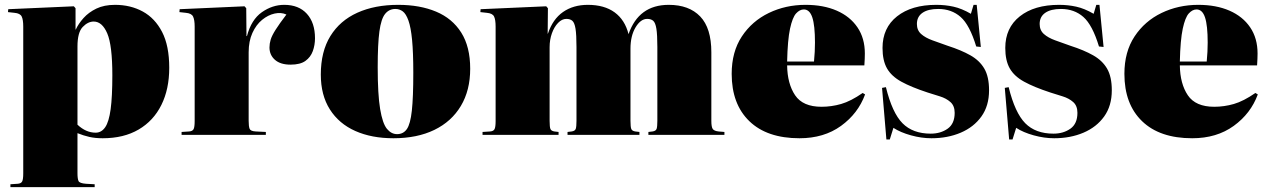

<svg xmlns="http://www.w3.org/2000/svg" viewBox="-20 -557 5237 793"><path d="M23 216V204L53 202Q67 201 71.5 192.5Q76 184 76 159V-447Q76 -476 69.5 -489Q63 -502 40 -504L13 -507L14 -519L285 -531L292 -523V-435H293Q304 -459 325 -482.5Q346 -506 378 -521.5Q410 -537 455 -537Q519 -537 569.5 -509.5Q620 -482 649.5 -425Q679 -368 679 -277Q679 -189 646.5 -123.5Q614 -58 552.5 -22Q491 14 404 14Q373 14 349 8.5Q325 3 300 -7V158Q300 182 304.5 191Q309 200 335 202L371 204V216ZM375 -9Q399 -9 414.5 -31.5Q430 -54 437 -106Q444 -158 444 -246Q444 -370 423 -419Q402 -468 367 -468Q343 -468 321.5 -445.5Q300 -423 300 -365V-42Q335 -9 375 -9Z M730 0V-12L761 -14Q775 -15 779.5 -23.5Q784 -32 784 -57V-447Q784 -475 777.5 -488.5Q771 -502 748 -504L721 -507L722 -519L990 -531L997 -523L998 -408H1000Q1018 -476 1061.5 -506.5Q1105 -537 1154 -537Q1214 -537 1247.5 -500Q1281 -463 1281 -399Q1281 -371 1272 -346Q1263 -321 1241.5 -305.5Q1220 -290 1180 -290Q1138 -290 1115.5 -310Q1093 -330 1093 -361Q1093 -377 1098 -393.5Q1103 -410 1118.5 -434.5Q1134 -459 1163 -497Q1141 -507 1114 -501Q1087 -495 1062.5 -475Q1038 -455 1022.5 -421Q1007 -387 1007 -341V-58Q1007 -35 1011 -25Q1015 -15 1037 -14L1078 -12V0Z M1605 14Q1515 14 1447.5 -16Q1380 -46 1342.5 -105Q1305 -164 1305 -249Q1305 -344 1344.5 -408Q1384 -472 1456 -504.5Q1528 -537 1625 -537Q1714 -537 1781 -509Q1848 -481 1885 -422.5Q1922 -364 1922 -273Q1922 -184 1883.5 -119.5Q1845 -55 1774 -20.5Q1703 14 1605 14ZM1620 -3Q1646 -3 1660.5 -24Q1675 -45 1681 -100Q1687 -155 1687 -256Q1687 -340 1682 -392Q1677 -444 1667 -472Q1657 -500 1643.5 -510Q1630 -520 1613 -520Q1587 -520 1570.5 -499.5Q1554 -479 1547 -427Q1540 -375 1540 -280Q1540 -167 1550 -107Q1560 -47 1578 -25Q1596 -3 1620 -3Z M1973 0V-12L2004 -14Q2018 -15 2022.5 -23.5Q2027 -32 2027 -57V-447Q2027 -476 2020.5 -489Q2014 -502 1991 -504L1964 -507L1965 -519L2236 -531L2243 -523L2242 -418H2243Q2263 -478 2305.5 -507.5Q2348 -537 2408 -537Q2476 -537 2518.5 -506Q2561 -475 2576 -416Q2618 -537 2742 -537Q2826 -537 2872 -489Q2918 -441 2918 -341V-58Q2918 -32 2924 -24Q2930 -16 2948 -14L2972 -12V0H2658V-12L2675 -14Q2689 -16 2692 -25Q2695 -34 2695 -58V-363Q2695 -414 2691 -438.5Q2687 -463 2678 -471Q2669 -479 2653 -479Q2626 -479 2605 -444Q2584 -409 2584 -356V-58Q2584 -32 2587.5 -24Q2591 -16 2604 -14L2621 -12V0H2324V-12L2341 -14Q2355 -16 2358 -25Q2361 -34 2361 -58V-363Q2361 -414 2357 -438.5Q2353 -463 2344 -471Q2335 -479 2319 -479Q2301 -479 2285 -462.5Q2269 -446 2259.5 -419.5Q2250 -393 2250 -362V-58Q2250 -32 2253.5 -24Q2257 -16 2270 -14L2287 -12V0Z M3282 14Q3148 14 3075 -56.5Q3002 -127 3002 -252Q3002 -343 3044 -406.5Q3086 -470 3155.5 -503.5Q3225 -537 3307 -537Q3381 -537 3436 -513Q3491 -489 3521.5 -444Q3552 -399 3552 -336Q3552 -326 3551.5 -314Q3551 -302 3550 -287H3231Q3232 -211 3264 -163.5Q3296 -116 3373 -116Q3414 -116 3454 -127.5Q3494 -139 3543 -173L3553 -167Q3524 -88 3453.5 -37Q3383 14 3282 14ZM3231 -303H3342Q3344 -324 3345 -343Q3346 -362 3346 -381Q3346 -452 3335 -485Q3324 -518 3300 -518Q3283 -518 3268 -501.5Q3253 -485 3243 -438.5Q3233 -392 3231 -303Z M3641 19 3623 -194 3639 -197Q3665 -91 3707.5 -48Q3750 -5 3824 -5Q3865 -5 3894 -25.5Q3923 -46 3923 -91Q3923 -120 3905.5 -135.5Q3888 -151 3862 -159Q3836 -167 3811 -175Q3744 -197 3703 -219.5Q3662 -242 3643.5 -274.5Q3625 -307 3625 -359Q3625 -442 3685 -489.5Q3745 -537 3847 -537Q3884 -537 3918 -529.5Q3952 -522 3990 -500L4001 -537H4014L4031 -363L4012 -365Q3985 -454 3947.5 -487Q3910 -520 3855 -520Q3813 -520 3790 -504Q3767 -488 3767 -458Q3767 -432 3784.5 -416.5Q3802 -401 3831 -390.5Q3860 -380 3894 -368Q3950 -350 3988 -328.5Q4026 -307 4045.5 -273.5Q4065 -240 4065 -184Q4065 -120 4033.5 -76Q4002 -32 3948 -9Q3894 14 3827 14Q3786 14 3742.5 2Q3699 -10 3670 -29L3655 19Z M4148 19 4130 -194 4146 -197Q4172 -91 4214.5 -48Q4257 -5 4331 -5Q4372 -5 4401 -25.5Q4430 -46 4430 -91Q4430 -120 4412.5 -135.5Q4395 -151 4369 -159Q4343 -167 4318 -175Q4251 -197 4210 -219.5Q4169 -242 4150.5 -274.5Q4132 -307 4132 -359Q4132 -442 4192 -489.5Q4252 -537 4354 -537Q4391 -537 4425 -529.5Q4459 -522 4497 -500L4508 -537H4521L4538 -363L4519 -365Q4492 -454 4454.5 -487Q4417 -520 4362 -520Q4320 -520 4297 -504Q4274 -488 4274 -458Q4274 -432 4291.5 -416.5Q4309 -401 4338 -390.5Q4367 -380 4401 -368Q4457 -350 4495 -328.5Q4533 -307 4552.5 -273.5Q4572 -240 4572 -184Q4572 -120 4540.5 -76Q4509 -32 4455 -9Q4401 14 4334 14Q4293 14 4249.5 2Q4206 -10 4177 -29L4162 19Z M4904 14Q4770 14 4697 -56.5Q4624 -127 4624 -252Q4624 -343 4666 -406.5Q4708 -470 4777.5 -503.5Q4847 -537 4929 -537Q5003 -537 5058 -513Q5113 -489 5143.5 -444Q5174 -399 5174 -336Q5174 -326 5173.5 -314Q5173 -302 5172 -287H4853Q4854 -211 4886 -163.5Q4918 -116 4995 -116Q5036 -116 5076 -127.5Q5116 -139 5165 -173L5175 -167Q5146 -88 5075.5 -37Q5005 14 4904 14ZM4853 -303H4964Q4966 -324 4967 -343Q4968 -362 4968 -381Q4968 -452 4957 -485Q4946 -518 4922 -518Q4905 -518 4890 -501.5Q4875 -485 4865 -438.5Q4855 -392 4853 -303Z"/></svg>

Font: Literata 72pt Black
Style: Regular
Weight: 900
Designer: Latin by Veronika Burian and Jose Scaglione. Greek by Irene Vlachou. Cyrillic by Vera Evstafieva.
Foundry: TypeTogether
Version: Version 3.002